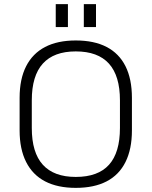

<svg xmlns="http://www.w3.org/2000/svg" viewBox="-20 -903 735 930"><path d="M347 7Q259 7 198.5 -24.5Q138 -56 106.5 -118.5Q75 -181 75 -271V-429Q75 -520 106.5 -582Q138 -644 198.5 -675.5Q259 -707 347 -707Q436 -707 496.5 -675.5Q557 -644 588 -582Q619 -520 619 -429V-271Q619 -181 588 -118.5Q557 -56 496.5 -24.5Q436 7 347 7ZM347 -46Q455 -46 508 -105Q561 -164 561 -283V-417Q561 -536 507.5 -595Q454 -654 347 -654Q241 -654 187.5 -595Q134 -536 134 -417V-283Q134 -164 187.5 -105Q241 -46 347 -46ZM309 -883V-772H250V-883ZM445 -883V-772H386V-883Z"/></svg>

Font: Pathway Extreme 8pt Thin 12pt Thin
Style: Regular
Weight: 250
Version: Version 1.001;gftools[0.9.26]